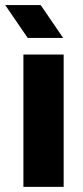

<svg xmlns="http://www.w3.org/2000/svg" viewBox="-33 -724 323 744"><path d="M57.7 0V-512.7H213.7V0ZM74.3 -577 -12.7 -704.3H124.7L211.7 -577Z"/></svg>

Font: MuseoModerno Thin
Style: Regular
Weight: 100
Designer: Pablo Cosgaya, Héctor Gatti, Marcela Romero, and the Authors of The MuseoModerno Project.
Foundry: Omnibus-Type Team
Version: Version 1.003